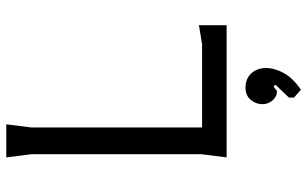

<svg xmlns="http://www.w3.org/2000/svg" viewBox="-203 -537 976 610"><g transform="rotate(-90 285.0 -232.0)"><path d="M90 0 100 -80V-620L90 -700H195L185 -620V-78H450L510 -88V0ZM305 236 280 214V198L321 155L315 149L301 160Q283 160 271 146Q259 132 259 113Q259 94 272.5 77Q286 60 312 60Q340 60 357 78.5Q374 97 374 126Q374 151 358.5 180.5Q343 210 305 236Z"/></g></svg>

Font: AR One Sans
Style: Regular
Weight: 400
Designer: Niteesh Yadav
Foundry: Niteesh Yadav
Version: Version 1.001;gftools[0.9.33]